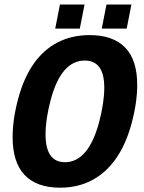

<svg xmlns="http://www.w3.org/2000/svg" viewBox="-20 -825 640 854"><path d="M247.1 9.8Q143.1 9.8 89.6 -46.6Q36.1 -103 36.1 -214.8Q36.1 -294.9 61.3 -387.5Q86.4 -480 130.4 -542.2Q174.3 -604.5 237.1 -636.7Q299.8 -668.9 378.9 -668.9Q482.4 -668.9 536.4 -613.8Q590.3 -558.6 590.3 -447.8Q590.3 -367.7 564.9 -274.7Q539.6 -181.6 494.9 -118.4Q450.2 -55.2 387.7 -22.7Q325.2 9.8 247.1 9.8ZM443.8 -435.5Q443.8 -555.7 356.9 -555.7Q304.7 -555.7 266.8 -512.2Q229 -468.8 205.8 -381.8Q182.6 -294.9 182.6 -227.5Q182.6 -103.5 269 -103.5Q320.8 -103.5 358.9 -148.2Q397 -192.9 420.4 -280Q443.8 -367.2 443.8 -435.5ZM432.6 -697.8 453.6 -804.7H564.5L543.5 -697.8ZM225.6 -697.8 246.6 -804.7H356L335 -697.8Z"/></svg>

Font: Cousine
Style: Bold Italic
Weight: 700
Italic angle: -12°
Monospace: yes
Designer: Steve Matteson
Foundry: Ascender Corporation
Version: Version 1.20